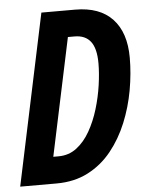

<svg xmlns="http://www.w3.org/2000/svg" viewBox="-54 -756 611 799"><g transform="rotate(-5 251.5 -357.0)"><path d="M-2 0 148.9 -713.9H290Q392.1 -713.9 445.6 -657Q499 -600.1 499 -495.1Q499 -429.2 486.6 -359.6Q474.1 -290 447.8 -225.8Q421.4 -161.6 380.4 -110.6Q339.4 -59.6 282 -29.8Q224.6 0 149.9 0ZM146 -111.8H168Q210.9 -111.8 243.7 -136.7Q276.4 -161.6 299.8 -202.9Q323.2 -244.1 338.1 -293.5Q353 -342.8 360.1 -392.3Q367.2 -441.9 367.2 -482.9Q367.2 -545.4 344.7 -574.2Q322.3 -603 277.8 -603H250Z"/></g></svg>

Font: Open Sans Condensed
Style: Italic
Weight: 400
Width: 3
Italic angle: -12°
Designer: Monotype Design Team
Foundry: Monotype Imaging Inc.
Version: Version 3.000